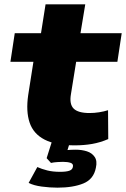

<svg xmlns="http://www.w3.org/2000/svg" viewBox="-20 -659 581 885"><path d="M324 11Q237 11 185.5 -15.5Q134 -42 116.5 -94Q99 -146 110 -221L134 -374H28L48 -506H169L190 -639H373L351 -506H541L521 -374H331L307 -225Q299 -179 319.5 -158.5Q340 -138 393 -138Q415 -138 437 -141.5Q459 -145 478 -151L479 -18Q442 -2 404.5 4.5Q367 11 324 11ZM245 206Q210 206 172.5 201Q135 196 112 184L152 111Q172 120 197.5 126.5Q223 133 257 133Q285 133 299.5 128Q314 123 316 110Q319 96 305 91.5Q291 87 270 87Q262 87 245 88Q228 89 215 92L195 70L224 -22H308L282 62L249 40Q264 35 285.5 33Q307 31 329 31Q357 31 380.5 38.5Q404 46 416.5 64.5Q429 83 422 114Q412 167 364.5 186.5Q317 206 245 206Z"/></svg>

Font: Nunito Sans 7pt SemiExpanded Black
Style: Italic
Weight: 900
Width: 6
Italic angle: -9°
Designer: Vernon Adams
Foundry: Vernon Adams
Version: Version 3.101;gftools[0.9.27]